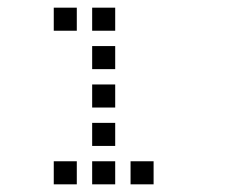

<svg xmlns="http://www.w3.org/2000/svg" viewBox="-20 -500 640 500"><path d="M121 -480Q120 -480 120 -480Q120 -480 120 -479V-421Q120 -420 120 -420Q120 -420 121 -420H179Q180 -420 180 -420Q180 -420 180 -421V-479Q180 -480 180 -480Q180 -480 179 -480ZM221 -480Q220 -480 220 -480Q220 -480 220 -479V-421Q220 -420 220 -420Q220 -420 221 -420H279Q280 -420 280 -420Q280 -420 280 -421V-479Q280 -480 280 -480Q280 -480 279 -480ZM221 -380Q220 -380 220 -380Q220 -380 220 -379V-321Q220 -320 220 -320Q220 -320 221 -320H279Q280 -320 280 -320Q280 -320 280 -321V-379Q280 -380 280 -380Q280 -380 279 -380ZM221 -280Q220 -280 220 -280Q220 -280 220 -279V-221Q220 -220 220 -220Q220 -220 221 -220H279Q280 -220 280 -220Q280 -220 280 -221V-279Q280 -280 280 -280Q280 -280 279 -280ZM221 -180Q220 -180 220 -180Q220 -180 220 -179V-121Q220 -120 220 -120Q220 -120 221 -120H279Q280 -120 280 -120Q280 -120 280 -121V-179Q280 -180 280 -180Q280 -180 279 -180ZM121 -80Q120 -80 120 -80Q120 -80 120 -79V-21Q120 -20 120 -20Q120 -20 121 -20H179Q180 -20 180 -20Q180 -20 180 -21V-79Q180 -80 180 -80Q180 -80 179 -80ZM221 -80Q220 -80 220 -80Q220 -80 220 -79V-21Q220 -20 220 -20Q220 -20 221 -20H279Q280 -20 280 -20Q280 -20 280 -21V-79Q280 -80 280 -80Q280 -80 279 -80ZM321 -80Q320 -80 320 -80Q320 -80 320 -79V-21Q320 -20 320 -20Q320 -20 321 -20H379Q380 -20 380 -20Q380 -20 380 -21V-79Q380 -80 380 -80Q380 -80 379 -80Z"/></svg>

Font: Doto Medium
Style: Regular
Weight: 500
Monospace: yes
Version: Version 1.000